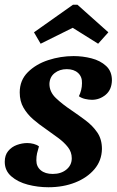

<svg xmlns="http://www.w3.org/2000/svg" viewBox="-24 -766 491 808"><path d="M180 22Q135 22 93 11Q51 0 23.5 -24Q-4 -48 -4 -85Q-4 -113 10.5 -130.5Q25 -148 47 -156Q69 -164 91 -164Q104 -164 117.5 -160.5Q131 -157 140 -150Q135 -134 132 -121Q129 -108 129 -91Q129 -65 147.5 -49.5Q166 -34 198 -34Q233 -34 255.5 -52.5Q278 -71 278 -100Q278 -126 262 -146.5Q246 -167 221 -185.5Q196 -204 169 -223Q141 -242 116 -263.5Q91 -285 75 -312.5Q59 -340 59 -377Q59 -428 93 -462Q127 -496 179 -513Q231 -530 286 -530Q324 -530 361 -520.5Q398 -511 422.5 -488.5Q447 -466 447 -428Q446 -388 420.5 -367Q395 -346 363 -346Q350 -346 334.5 -349.5Q319 -353 308 -361Q314 -373 317.5 -387Q321 -401 321 -416Q322 -443 304.5 -459Q287 -475 257 -475Q227 -475 206 -458.5Q185 -442 184 -413Q184 -379 211.5 -353Q239 -327 275 -303Q306 -282 336 -259.5Q366 -237 385.5 -208.5Q405 -180 405 -139Q404 -90 373.5 -54Q343 -18 292.5 2Q242 22 180 22ZM147 -582 119 -630 283 -746H302L432 -630L389 -582L282 -649Z"/></svg>

Font: Sansita Swashed Medium
Style: Regular
Weight: 500
Designer: Pablo Cosgaya
Foundry: Omnibus-Type
Version: Version 1.003; ttfautohint (v1.8.3)